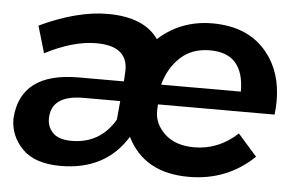

<svg xmlns="http://www.w3.org/2000/svg" viewBox="-44 -604 1078 674"><g transform="rotate(5 495.5 -267.0)"><path d="M191 6Q100 6 56 -39Q12 -84 12 -145Q22 -309 228 -309H387L389 -349Q389 -434 279 -434Q198 -434 99 -383L71 -478Q203 -540 310 -540Q438 -540 489 -467Q569 -539 679 -539Q806 -539 872 -457Q927 -390 927 -287Q927 -264 924 -239H513L512 -215Q512 -169 549.5 -134.5Q587 -100 653 -100Q738 -100 805 -162L872 -86Q778 5 642 5Q485 5 425 -117Q349 6 191 6ZM799 -309Q799 -444 679 -444Q615 -444 574.5 -406Q534 -368 518 -309ZM222 -85Q322 -85 374 -173L380 -239H251Q136 -239 136 -155Q136 -126 156.5 -105.5Q177 -85 222 -85Z"/></g></svg>

Font: Argentum Sans Medium
Style: Italic
Weight: 500
Italic angle: -11°
Designer: Julieta Ulanovsky (font), Cristiano Sobral (main changes and remaster)
Foundry: Julieta Ulanovsky (font), Cristiano Sobral (main changes and remaster)
Version: Version 2.007;June 15, 2022;FontCreator 14.0.0.2814 64-bit; 